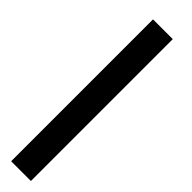

<svg xmlns="http://www.w3.org/2000/svg" viewBox="1 -92 484 484"><g transform="rotate(-45 243.5 150.0)"><path d="M-24.4 114.7H481.4V185.1H-24.4Z"/></g></svg>

Font: NoticiaText-BoldItalic
Style: Bold Italic
Weight: 700
Italic angle: -8°
Designer: JM Sole
Foundry: JM Sole
Version: Version 1.003